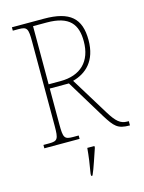

<svg xmlns="http://www.w3.org/2000/svg" viewBox="-136 -794 822 1094"><g transform="rotate(-15 275.0 -246.5)"><path d="M45 0H253V-20H219C169 -20 163 -31 163 -108V-321H276L416 -91C460 -21 478 0 547 0H550V-25H541C501 -25 477 -46 440 -106L303 -329C382 -350 448 -408 448 -531C448 -659 387 -714 234 -714H45V-694H79C129 -694 135 -683 135 -606V-108C135 -31 129 -20 79 -20H45ZM233 -346H163V-689H243C379 -689 420 -630 420 -531C420 -413 352 -346 233 -346ZM262 208V221H270C288 182 309 113 324 71V61H282C278 108 271 158 262 208Z"/></g></svg>

Font: Noto Serif Myanmar SemiCondensed Thin
Style: Regular
Weight: 100
Width: 4
Designer: Ben Mitchell and the Monotype Design Team
Foundry: Monotype Imaging Inc.
Version: Version 2.106